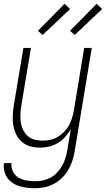

<svg xmlns="http://www.w3.org/2000/svg" viewBox="-25 -774 561 1017"><path d="M160 223Q138 223 117.5 220.5Q97 218 77.5 212Q58 206 41 194.5Q24 183 13 167Q2 151 -2.5 131Q-7 111 -4 90H36Q33 114 43.5 134.5Q54 155 73 166.5Q92 178 115.5 182Q139 186 163 186Q183 186 203.5 181.5Q224 177 243.5 166.5Q263 156 278 139.5Q293 123 304 104Q315 85 321 65Q327 45 331 24L350 -90Q337 -68 320 -48.5Q303 -29 280.5 -16Q258 -3 234 2.5Q210 8 186 8Q159 8 134.5 1Q110 -6 91 -22.5Q72 -39 61 -61.5Q50 -84 45.5 -109.5Q41 -135 42.5 -162Q44 -189 48 -215L99 -520H139L87 -209Q84 -188 83 -166.5Q82 -145 85.5 -124Q89 -103 98 -85Q107 -67 122 -53.5Q137 -40 157.5 -34.5Q178 -29 200 -29Q220 -29 240 -33Q260 -37 278.5 -47.5Q297 -58 313 -74Q329 -90 339.5 -108.5Q350 -127 356 -147Q362 -167 366 -187L421 -520H461L370 30Q366 55 357.5 80Q349 105 335.5 127.5Q322 150 302.5 169Q283 188 259 200.5Q235 213 210 218Q185 223 160 223ZM371 -589 346 -611 487 -754 516 -726ZM201 -589 176 -611 317 -754 346 -726Z"/></svg>

Font: Iosevka Extralight
Style: Italic
Weight: 200
Italic angle: -9°
Monospace: yes
Designer: Belleve Invis
Foundry: Belleve Invis
Version: Version 32.5.0; ttfautohint (v1.8.4)